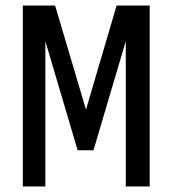

<svg xmlns="http://www.w3.org/2000/svg" viewBox="-20 -670 620 690"><path d="M62 0V-650H178L289 -276L399 -650H518V0H432V-522L316 -130H259L143 -522V0Z"/></svg>

Font: Sometype Mono Medium
Style: Regular
Weight: 500
Monospace: yes
Designer: Ryoichi Tsunekawa
Foundry: Dharma Type
Version: Version 1.000; ttfautohint (v1.8.3)